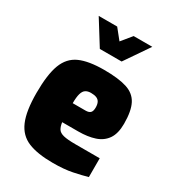

<svg xmlns="http://www.w3.org/2000/svg" viewBox="-187 -886 909 999"><g transform="rotate(30 267.5 -386.0)"><path d="M285 5Q193 5 137 -18Q81 -41 55.5 -100.5Q30 -160 30 -268Q30 -379 53 -439.5Q76 -500 129.5 -524Q183 -548 276 -548Q362 -548 412 -532Q462 -516 483.5 -474.5Q505 -433 505 -357Q505 -298 482 -264.5Q459 -231 417 -217Q375 -203 318 -203H222Q225 -179 234 -164.5Q243 -150 267 -144Q291 -138 338 -138H485V-25Q450 -15 401.5 -5Q353 5 285 5ZM220 -316H297Q317 -316 326 -325Q335 -334 335 -356Q335 -375 329 -387Q323 -399 310 -404.5Q297 -410 276 -410Q257 -410 244.5 -402Q232 -394 226 -373.5Q220 -353 220 -316ZM201 -631 110 -777H221L270 -716L320 -777H432L332 -631Z"/></g></svg>

Font: Exo Thin Black
Style: Regular
Weight: 900
Version: Version 2.000